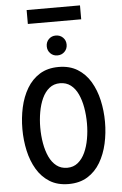

<svg xmlns="http://www.w3.org/2000/svg" viewBox="-68 -1124 752 1183"><g transform="rotate(-5 308.0 -533.0)"><path d="M308 12Q239.5 12 191 -18.2Q142.5 -48.5 112 -100Q81.5 -151.5 67.2 -216.2Q53 -281 53 -350Q53 -419 67.2 -483.8Q81.5 -548.5 112 -600Q142.5 -651.5 191 -681.8Q239.5 -712 308 -712Q376.5 -712 425.2 -681.8Q474 -651.5 504.5 -600Q535 -548.5 549.5 -483.8Q564 -419 564 -350Q564 -281 549.5 -216.2Q535 -151.5 504.5 -100Q474 -48.5 425.2 -18.2Q376.5 12 308 12ZM308 -88.5Q346.5 -88.5 374 -111Q401.5 -133.5 418.8 -171Q436 -208.5 444.2 -255.2Q452.5 -302 452.5 -350Q452.5 -402 444.2 -448.8Q436 -495.5 419 -532.2Q402 -569 374.5 -590.2Q347 -611.5 308 -611.5Q269.5 -611.5 242 -589.2Q214.5 -567 197.2 -529.5Q180 -492 171.8 -445.2Q163.5 -398.5 163.5 -350Q163.5 -298.5 171.8 -251.8Q180 -205 197.2 -168Q214.5 -131 242 -109.8Q269.5 -88.5 308 -88.5ZM308 -783.5Q282 -783.5 264.5 -801.2Q247 -819 247 -845Q247 -871.5 264.5 -889Q282 -906.5 308 -906.5Q334.5 -906.5 352.2 -889Q370 -871.5 370 -845Q370 -819 352.2 -801.2Q334.5 -783.5 308 -783.5ZM143 -992.5V-1078.5H473V-992.5Z"/></g></svg>

Font: Overpass Mono SemiBold
Style: Regular
Weight: 600
Monospace: yes
Designer: Delve Withrington, Dave Bailey
Foundry: Delve Fonts LLC
Version: Version 4.000